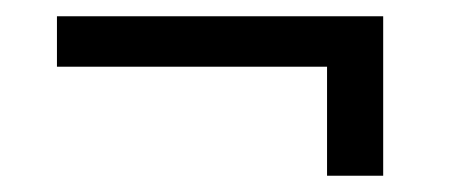

<svg xmlns="http://www.w3.org/2000/svg" viewBox="-20 -346 552 236"><path d="M382 -264H50V-326H451V-130H382Z"/></svg>

Font: D-DIN
Style: DIN-Italic
Weight: 400
Italic angle: -12°
Designer: Charles Nix
Foundry: Datto Inc.
Version: Version 1.00